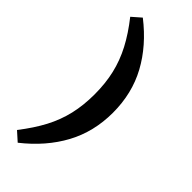

<svg xmlns="http://www.w3.org/2000/svg" viewBox="-286 -762 969 969"><g transform="rotate(45 199.0 -277.5)"><path d="M188 -278Q188 -356 172.5 -422.5Q157 -489 124 -552Q91 -615 38 -682L86 -724Q199 -636 259 -525.5Q319 -415 319 -278Q319 -142 259 -31Q199 80 86 169L38 126Q91 58 124 -4.5Q157 -67 172.5 -133.5Q188 -200 188 -278Z"/></g></svg>

Font: Source Serif 4 SmText
Style: Bold
Weight: 700
Designer: Frank Grießhammer
Foundry: Adobe
Version: Version 4.005;hotconv 1.1.0;makeotfexe 2.6.0